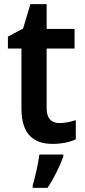

<svg xmlns="http://www.w3.org/2000/svg" viewBox="-20 -681 409 922"><path d="M266 -90C226 -90 204 -113 204 -161V-448H338V-542H204V-661H126L91 -544L18 -505V-448H83V-160C83 -34 143 10 233 10C276 10 317 1 344 -12V-104C319 -96 292 -90 266 -90ZM284 71V61H169C164 104 148 172 137 209V221H208C240 174 268 115 284 71Z"/></svg>

Font: Noto Sans Kannada SemiCondensed SemiBold
Style: Regular
Weight: 600
Width: 4
Designer: Jelle Bosma - Monotype Design Team
Foundry: Monotype Imaging Inc.
Version: Version 2.005